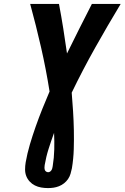

<svg xmlns="http://www.w3.org/2000/svg" viewBox="-20 -755 640 980"><path d="M225 205Q207 205 190 202Q173 199 158 191.5Q143 184 131.5 171.5Q120 159 114 143.5Q108 128 108 110Q108 92 111 74Q119 28 132.5 -17.5Q146 -63 162 -108.5Q178 -154 196 -199Q214 -244 233 -288Q215 -402 189.5 -513.5Q164 -625 134 -735H281Q293 -672 303 -609Q313 -546 322 -482Q353 -546 385 -609Q417 -672 449 -735H596Q529 -624 465.5 -511Q402 -398 346 -282Q350 -234 353 -186.5Q356 -139 357 -90.5Q358 -42 356.5 7Q355 56 347 104Q344 118 340 132Q336 146 327.5 158.5Q319 171 307 180.5Q295 190 281 195.5Q267 201 253 203Q239 205 225 205ZM226 124Q231 124 235.5 121Q240 118 243 113Q246 108 247 103Q248 98 249 93Q256 50 257 7.5Q258 -35 256 -77Q241 -36 228 5Q215 46 208 88Q207 94 207 100Q207 106 208.5 111.5Q210 117 215 120.5Q220 124 226 124Z"/></svg>

Font: Iosevka Curly HvExObl
Style: Regular
Weight: 900
Width: 7
Italic angle: -9°
Monospace: yes
Designer: Belleve Invis
Foundry: Belleve Invis
Version: Version 11.1.0; ttfautohint (v1.8.3)